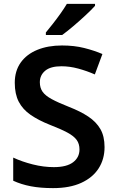

<svg xmlns="http://www.w3.org/2000/svg" viewBox="-20 -958 600 988"><path d="M518 -201Q518 -139 487.5 -91.5Q457 -44 398 -17Q339 10 253 10Q188 10 138.5 0.5Q89 -9 48 -28V-147Q93 -126 148.5 -112Q204 -98 257 -98Q323 -98 356 -123Q389 -148 389 -189Q389 -218 374.5 -238Q360 -258 326.5 -276Q293 -294 236 -316Q178 -339 137.5 -367Q97 -395 76.5 -434.5Q56 -474 56 -532Q56 -593 86.5 -636Q117 -679 172 -701.5Q227 -724 299 -724Q362 -724 413.5 -711Q465 -698 507 -680L468 -575Q427 -593 383 -605Q339 -617 296 -617Q240 -617 212.5 -594Q185 -571 185 -535Q185 -506 199 -486Q213 -466 246 -448Q279 -430 335 -408Q394 -385 434.5 -358Q475 -331 496.5 -294Q518 -257 518 -201ZM469 -928Q452 -909 421.5 -880.5Q391 -852 358 -824Q325 -796 300 -778H216V-791Q231 -809 251.5 -835Q272 -861 291.5 -888.5Q311 -916 324 -938H469Z"/></svg>

Font: Noto Sans Lao UI SemBd
Style: Regular
Weight: 600
Designer: Monotype Design Team
Foundry: Monotype Imaging Inc.
Version: Version 2.000; ttfautohint (v1.8.4.7-5d5b)